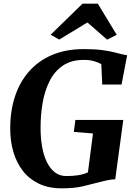

<svg xmlns="http://www.w3.org/2000/svg" viewBox="-20 -1020 734 1048"><path d="M317.5 8Q244.5 8 191.5 -17.8Q138.5 -43.5 104.5 -87.8Q70.5 -132 53.8 -188.2Q37 -244.5 36 -305.5Q34 -406 60 -488Q86 -570 137.5 -629Q189 -688 264.2 -720Q339.5 -752 437 -752Q496 -752 534.5 -747Q573 -742 599 -735.5Q625 -729 645.5 -724Q652.5 -722.5 659.8 -721Q667 -719.5 674 -718.5L643.5 -558.5H538L533 -670Q515 -680 492 -686.5Q469 -693 437 -693Q370 -693 324.5 -662.8Q279 -632.5 251.8 -579.5Q224.5 -526.5 212.8 -459.2Q201 -392 201.5 -318Q201.5 -266 209.8 -219.2Q218 -172.5 235.2 -136.5Q252.5 -100.5 279 -79.8Q305.5 -59 343 -59Q378 -59 408 -63.8Q438 -68.5 460 -79.5L487.5 -291.5L383 -300L391.5 -365.5H653L609 -41.5Q593.5 -41.5 568.5 -36.5Q543.5 -31.5 521.5 -25.5Q480 -14.5 432.5 -3.2Q385 8 317.5 8ZM256.5 -830.5 430.5 -1000H514L617 -830L564.5 -803.5Q537.5 -827 510.8 -850.8Q484 -874.5 457 -897.5Q419 -874 380.2 -850.5Q341.5 -827 303 -804Z"/></svg>

Font: Merriweather 24pt ExtraBold
Style: Italic
Weight: 800
Italic angle: -7.8°
Version: Version 2.101